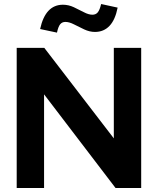

<svg xmlns="http://www.w3.org/2000/svg" viewBox="-20 -939 789 959"><path d="M63.4 0V-700H201.2L548.5 -247.9V-700H685.2V0H557.1L200.1 -467.8V0ZM264.6 -776.1 180.4 -794Q206.7 -915.4 294.4 -915.4Q322.2 -915.4 348.7 -903Q375.3 -890.6 399 -878Q422.7 -865.5 441.6 -865.5Q458.6 -865.5 468.4 -877.4Q478.2 -889.3 485.2 -918.9L567.6 -901Q555.5 -839.6 526.8 -809.6Q498.2 -779.5 454.3 -779.5Q427.6 -779.5 400.7 -792.1Q373.7 -804.7 349.9 -817.1Q326 -829.5 306.5 -829.5Q289.9 -829.5 280.2 -817.3Q270.6 -805 264.6 -776.1Z"/></svg>

Font: Red Hat Display
Style: Regular
Weight: 300
Designer: Pentagram, MCKL
Foundry: Pentagram, MCKL
Version: Version 1.023